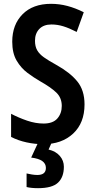

<svg xmlns="http://www.w3.org/2000/svg" viewBox="-20 -795 499 1004"><path d="M422 -249Q422 -152 362.5 -96.5Q303 -41 206 -41Q163 -41 119 -50.5Q75 -60 38 -79V-200Q78 -179 122 -164Q166 -149 208 -149Q257 -149 280 -175.5Q303 -202 303 -241Q303 -284 274 -311.5Q245 -339 190 -370Q157 -389 123.5 -414Q90 -439 67 -478Q44 -517 44 -577Q44 -666 98 -720.5Q152 -775 247 -775Q290 -775 332 -764Q374 -753 418 -731L381 -628Q342 -648 311 -657.5Q280 -667 249 -667Q208 -667 185.5 -643.5Q163 -620 163 -582Q163 -552 174.5 -532Q186 -512 210 -495Q234 -478 274 -456Q346 -416 384 -369.5Q422 -323 422 -249ZM314 77Q314 131 283.5 160Q253 189 179 189Q143 189 119 183V112Q131 115 147 117.5Q163 120 175 120Q220 120 220 83Q220 38 143 29L180 -51H251L234 -13Q272 -4 293 20.5Q314 45 314 77Z"/></svg>

Font: Noto Sans Tamil UI Condensed SemiBold
Style: Regular
Weight: 600
Width: 3
Designer: Jelle Bosma - Monotype Design Team
Foundry: Monotype Imaging Inc.
Version: Version 2.004; ttfautohint (v1.8.4.7-5d5b)